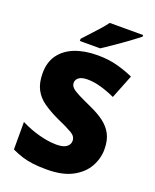

<svg xmlns="http://www.w3.org/2000/svg" viewBox="-168 -1023 914 1129"><g transform="rotate(20 288.5 -458.5)"><path d="M544 -217Q544 -159 514.5 -107Q485 -55 423.5 -22.5Q362 10 264 10Q215 10 178.5 5.5Q142 1 110 -9Q78 -19 44 -35V-207Q102 -178 161 -162.5Q220 -147 268 -147Q311 -147 331 -162Q351 -177 351 -200Q351 -228 321.5 -245.5Q292 -263 222 -294Q169 -319 130 -346.5Q91 -374 70 -414Q49 -454 49 -515Q49 -584 83 -630.5Q117 -677 177.5 -700.5Q238 -724 318 -724Q388 -724 444 -708.5Q500 -693 544 -673L485 -524Q439 -545 394.5 -557.5Q350 -570 312 -570Q275 -570 257.5 -557Q240 -544 240 -524Q240 -507 253 -494Q266 -481 296.5 -465.5Q327 -450 380 -426Q432 -403 468.5 -375.5Q505 -348 524.5 -310.5Q544 -273 544 -217ZM528 -917Q510 -903 483 -882.5Q456 -862 425 -840.5Q394 -819 365.5 -799.5Q337 -780 317 -767H190V-781Q207 -800 231 -825.5Q255 -851 279 -878Q303 -905 319 -927H528Z"/></g></svg>

Font: Noto Sans Thaana Black
Style: Regular
Weight: 900
Designer: David Williams
Foundry: Google Inc.
Version: Version 3.001; ttfautohint (v1.8.4.7-5d5b)